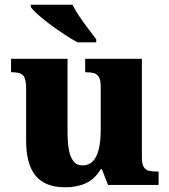

<svg xmlns="http://www.w3.org/2000/svg" viewBox="-20 -786 720 816"><path d="M257 10Q172 10 131.5 -39Q91 -88 91 -189V-407Q91 -436 86 -451.5Q81 -467 68 -473Q55 -479 30 -479H27V-536H267V-226Q267 -183 272.5 -151Q278 -119 292 -101Q306 -83 331 -83Q358 -83 375 -101Q392 -119 400 -152.5Q408 -186 408 -231V-418Q408 -446 400 -459Q392 -472 378 -475.5Q364 -479 346 -479H342V-536H583V-119Q583 -90 590.5 -77Q598 -64 612 -60.5Q626 -57 644 -57H654V0H439L413 -67H408Q383 -25 345.5 -7.5Q308 10 257 10ZM309 -606Q284 -620 254 -639.5Q224 -659 194.5 -681Q165 -703 142.5 -723Q120 -743 111 -756V-766H288Q299 -744 317 -717Q335 -690 355 -664Q375 -638 389 -619V-606Z"/></svg>

Font: Noto Serif Bengali ExtraBold
Style: Regular
Weight: 800
Designer: Juan Bruce, Universal Thirst, Indian Type Foundry and the Monotype Design Team.
Foundry: Monotype Imaging Inc.
Version: Version 2.003